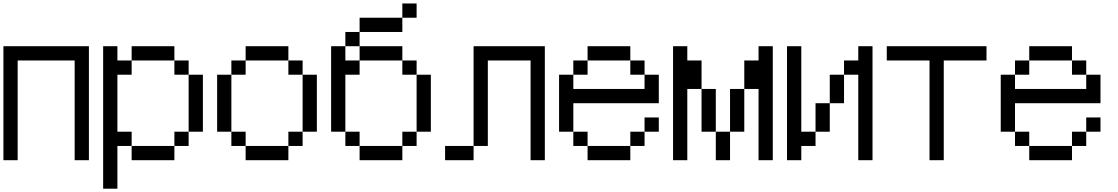

<svg xmlns="http://www.w3.org/2000/svg" viewBox="-20 -937 6540 1123"><path d="M0 0V-666.7H500V0H416.7V-583.3H83.3V0Z M583.3 166.7V-666.7H666.7V-583.3H750V-500H666.7V-166.7H750V-83.3H666.7V166.7ZM750 -83.3H1000V0H750ZM750 -583.3V-666.7H1000V-583.3ZM1083.3 -166.7V-83.3H1000V-166.7ZM1083.3 -583.3V-500H1000V-583.3ZM1083.3 -500H1166.7V-166.7H1083.3Z M1250 -166.7V-500H1333.3V-166.7ZM1333.3 -166.7H1416.7V-83.3H1333.3ZM1333.3 -500V-583.3H1416.7V-500ZM1416.7 -83.3H1666.7V0H1416.7ZM1416.7 -583.3V-666.7H1666.7V-583.3ZM1666.7 -83.3V-166.7H1750V-83.3ZM1666.7 -583.3H1750V-500H1666.7ZM1750 -166.7V-500H1833.3V-166.7Z M1916.7 -166.7V-666.7H2000V-583.3H2083.3V-500H2000V-166.7ZM2083.3 -166.7V-83.3H2000V-166.7ZM2083.3 -83.3H2333.3V0H2083.3ZM2083.3 -583.3V-666.7H2333.3V-583.3ZM2083.3 -750V-833.3H2333.3V-750ZM2083.3 -666.7H2000V-750H2083.3ZM2416.7 -166.7V-83.3H2333.3V-166.7ZM2416.7 -583.3V-500H2333.3V-583.3ZM2416.7 -500H2500V-166.7H2416.7ZM2416.7 -833.3H2333.3V-916.7H2416.7Z M2583.3 0V-83.3H2750V0ZM2750 -83.3V-666.7H3166.7V0H3083.3V-583.3H2833.3V-83.3Z M3250 -166.7V-500H3333.3V-416.7H3750V-500H3833.3V-333.3H3333.3V-166.7ZM3416.7 -166.7V-83.3H3333.3V-166.7ZM3416.7 -83.3H3666.7V0H3416.7ZM3416.7 -583.3V-500H3333.3V-583.3ZM3416.7 -666.7H3666.7V-583.3H3416.7ZM3750 -166.7V-83.3H3666.7V-166.7ZM3750 -250H3833.3V-166.7H3750ZM3750 -583.3V-500H3666.7V-583.3Z M3916.7 0V-666.7H4000V-583.3H4083.3V-416.7H4000V0ZM4083.3 -166.7V-416.7H4166.7V-166.7ZM4166.7 -166.7H4250V0H4166.7ZM4250 -166.7V-416.7H4333.3V-166.7ZM4333.3 -416.7V-583.3H4416.7V-666.7H4500V0H4416.7V-416.7Z M4583.3 0V-666.7H4666.7V-166.7H4750V-83.3H4666.7V0ZM4750 -166.7V-333.3H4833.3V-166.7ZM4833.3 -333.3V-500H4916.7V-333.3ZM4916.7 -500V-583.3H5000V-666.7H5083.3V0H5000V-500Z M5500 0H5416.7V-583.3H5166.7V-666.7H5750V-583.3H5500Z M5833.3 -166.7V-500H5916.7V-416.7H6333.3V-500H6416.7V-333.3H5916.7V-166.7ZM6000 -166.7V-83.3H5916.7V-166.7ZM6000 -83.3H6250V0H6000ZM6000 -583.3V-500H5916.7V-583.3ZM6000 -666.7H6250V-583.3H6000ZM6333.3 -166.7V-83.3H6250V-166.7ZM6333.3 -250H6416.7V-166.7H6333.3ZM6333.3 -583.3V-500H6250V-583.3Z"/></svg>

Font: Galmuri11 Regular
Style: Regular
Weight: 400
Designer: Minseo Lee (Quiple)
Version: Version 2.356;hotconv 1.1.0;makeotfexe 2.6.0 DEVELOPMENT